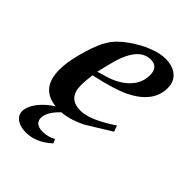

<svg xmlns="http://www.w3.org/2000/svg" viewBox="-196 -558 835 835"><g transform="rotate(45 222.0 -140.5)"><path d="M418 -385Q418 -296 311 -243Q257 -217 147 -193Q145 -174 143.5 -157.5Q142 -141 142 -127Q142 -47 219 -47Q277 -47 377 -114L387 -86Q339 -56 311 -39Q283 -22 275 -17Q208 17 152 17Q28 17 28 -108Q28 -167 53 -246Q72 -307 90 -335Q114 -374 159 -405Q182 -421 204.5 -433.5Q227 -446 250 -454Q287 -469 323 -469Q365 -469 391.5 -447Q418 -425 418 -385ZM324 -370Q324 -421 278 -421Q199 -421 165 -277L151 -219L192 -231Q247 -247 282 -279Q324 -318 324 -370ZM187 -2Q119 52 119 97Q119 109 127 120Q138 134 167 134Q200 134 228 118L236 137Q180 188 118 188Q88 188 67 176Q41 161 41 133Q41 117 49.5 99Q58 81 73.5 63Q89 45 111.5 28Q134 11 162 -2Z"/></g></svg>

Font: GFS Didot
Style: Bold Italic
Weight: 700
Italic angle: -12°
Designer: Designed by Takis Katsoulidis and George D. Matthiopoulos.
Foundry: Designed by Takis Katsoulidis and George D. Matthiopoulos.
Version: Version 1.0